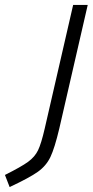

<svg xmlns="http://www.w3.org/2000/svg" viewBox="-112 -520 375 777"><path d="M-92 188Q-26 155 1.5 135Q29 115 42 88Q55 61 69 0L184 -500H243L128 0Q109 80 92 115.5Q75 151 41.5 175Q8 199 -73 237Z"/></svg>

Font: Cairo Light
Style: Italic
Weight: 300
Italic angle: -13°
Designer: Mohamed Gaber, Accademia di Belle Arti di Urbino and others
Foundry: Kief Type Foundry, Accademia di Belle Arti di Urbino and others
Version: Version 3.011